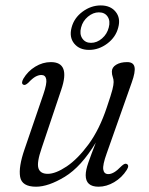

<svg xmlns="http://www.w3.org/2000/svg" viewBox="-20 -680 551 708"><path d="M447 -75.5Q458 -70.5 447.5 -53.5Q429.5 -25 401 -8.2Q372.5 8.5 343.5 8.5Q296 8.5 296 -34Q296 -52.5 305.8 -80.5Q315.5 -108.5 333.5 -154.5Q279.5 -65 219 -28.2Q158.5 8.5 113 8.5Q60.5 8.5 54.2 -28Q48 -64.5 70.5 -129.5L140 -332.5Q153.5 -372 150.5 -387.8Q147.5 -403.5 132.5 -403.5Q122.5 -403.5 111.2 -397.5Q100 -391.5 84.5 -375Q72.5 -364 66.5 -367.5Q56.5 -372 66 -389.5Q82.5 -417.5 110 -434.2Q137.5 -451 167.5 -451Q240.5 -451 206 -349.5L133.5 -133.5Q115 -80 121.8 -59.5Q128.5 -39 156 -39Q185 -39 225.8 -66.2Q266.5 -93.5 306.8 -148.2Q347 -203 374 -284.5Q390 -331.5 394.5 -349.5Q399 -367.5 399 -377.5Q399 -387.5 395.8 -396.2Q392.5 -405 392.5 -416Q392.5 -431.5 408.2 -441.2Q424 -451 449 -451Q472 -451 476 -433Q480 -415 465.5 -375L373.5 -114.5Q358 -71.5 360.8 -54.8Q363.5 -38 379.5 -38Q389 -38 400.5 -44.5Q412 -51 428.5 -68Q440.5 -79 447 -75.5ZM308.5 -496Q272.5 -496 253.5 -519.5Q234.5 -543 244 -578.5Q253 -613.5 284.2 -636.8Q315.5 -660 351.5 -660Q387.5 -660 406.5 -636.5Q425.5 -613 416 -578.5Q407 -543 375.8 -519.5Q344.5 -496 308.5 -496ZM344.5 -634.5Q323.5 -634.5 304.2 -618.5Q285 -602.5 279 -578.5Q272.5 -554.5 283.5 -538.2Q294.5 -522 315.5 -522Q337.5 -522 356.2 -538.2Q375 -554.5 381 -578.5Q387.5 -602.5 377 -618.5Q366.5 -634.5 344.5 -634.5Z"/></svg>

Font: Fraunces 72pt Soft Light
Style: Italic
Weight: 300
Italic angle: -16°
Version: Version 1.000;[b76b70a41]